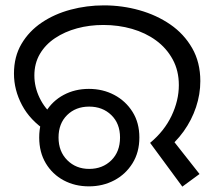

<svg xmlns="http://www.w3.org/2000/svg" viewBox="-20 -686 784 715"><path d="M539 -154Q592 -198 619 -255Q646 -312 646 -369Q646 -423 623 -465Q600 -507 561 -535.5Q522 -564 471.5 -578.5Q421 -593 365 -593Q313 -593 267 -580.5Q221 -568 185 -544Q149 -520 128.5 -485Q108 -450 108 -405Q108 -362 127.5 -321.5Q147 -281 181 -254L153 -198Q92 -238 62 -294.5Q32 -351 32 -412Q32 -475 60 -522.5Q88 -570 135.5 -602Q183 -634 243 -650Q303 -666 367 -666Q435 -666 499 -648Q563 -630 614 -595Q665 -560 695.5 -507Q726 -454 726 -384Q726 -335 710 -287Q694 -239 664 -197Q634 -155 592 -123L608 -184L723 -38L659 9ZM311 8Q259 8 217 -14.5Q175 -37 150.5 -78Q126 -119 126 -174Q126 -229 150.5 -269.5Q175 -310 217 -332.5Q259 -355 311 -355Q363 -355 405.5 -332.5Q448 -310 473.5 -269.5Q499 -229 499 -174Q499 -119 473.5 -78Q448 -37 405.5 -14.5Q363 8 311 8ZM312 -57Q362 -57 394.5 -89Q427 -121 427 -174Q427 -226 394.5 -257.5Q362 -289 312 -289Q262 -289 230 -257.5Q198 -226 198 -174Q198 -122 230.5 -89.5Q263 -57 312 -57Z"/></svg>

Font: loriya85
Style: Book
Weight: 400
Designer: Jelle Bosma - Monotype Design Team
Foundry: Monotype Imaging Inc.
Version: Version 2.003